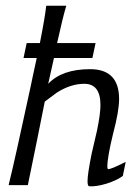

<svg xmlns="http://www.w3.org/2000/svg" viewBox="-20 -645 460 669"><path d="M418 -81 408 -32Q388 -17 351 -5Q314 6 291 4Q285 4 285 -14Q285 -38 299 -108Q304 -129 318 -190Q330 -248 330 -279Q330 -353 274 -353Q227 -353 179 -323Q170 -316 136 -291Q130 -259 109.5 -158.5Q89 -58 77 0H10Q31 -84 86 -340Q86 -342 94.5 -380.5Q103 -419 108 -443H62L73 -495H119Q137 -586 141 -625H211Q199 -586 179 -495H313L302 -443H168L148 -353Q196 -404 294 -404Q395 -404 395 -300Q395 -258 374 -179Q354 -97 354 -64Q354 -58 356 -56Q363 -53 418 -81Z"/></svg>

Font: GFS Neohellenic Rg
Style: Italic
Weight: 400
Italic angle: -12°
Designer: Takis Katsoulidis and George D. Matthiopoulos
Foundry: Takis Katsoulidis and George D. Matthiopoulos
Version: Version 1.0